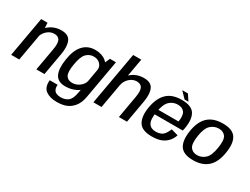

<svg xmlns="http://www.w3.org/2000/svg" viewBox="-84 -1514 3230 2476"><g transform="rotate(30 1531.5 -276.0)"><path d="M-8.5 0H112L197.5 -484.5L190.5 -593H96.5ZM367 0H487.5L546 -332.5Q567.5 -455 536.2 -526.5Q505 -598 398.5 -598Q290 -598 210.2 -530Q130.5 -462 117.5 -388L170.5 -354.5Q182.5 -424 231.5 -469Q280.5 -514 340 -514Q399 -514 421.2 -473.5Q443.5 -433 425.5 -331Z M801 233Q882.5 233 941 210.5Q999.5 188 1045.8 132Q1092 76 1109 -21.5L1210 -592.5H1120.5L1067.5 -472.5L986 -9.5Q968.5 90 924.5 122.8Q880.5 155.5 817.5 155.5Q779.5 155.5 752.2 143.2Q725 131 712.8 104.8Q700.5 78.5 703.5 35H586Q576.5 144 638.5 188.5Q700.5 233 801 233ZM797 4Q897 4 975.5 -43.8Q1054 -91.5 1063.5 -148L1021 -208Q1012 -157 962 -118.2Q912 -79.5 852 -79.5Q788 -79.5 760 -124.8Q732 -170 753.5 -297Q774.5 -423.5 819.8 -468.8Q865 -514 928.5 -514Q989 -514 1025.2 -475.2Q1061.5 -436.5 1052.5 -386L1115.5 -442Q1125 -497 1063.5 -547.5Q1002 -598 902 -598Q791.5 -598 722.5 -522.2Q653.5 -446.5 631.5 -297.5Q609 -149 647.8 -72.5Q686.5 4 797 4Z M1216 0H1337L1476 -785H1355ZM1596 0H1716.5L1775.5 -336Q1797 -458.5 1764.8 -528.2Q1732.5 -598 1626 -598Q1517.5 -598 1438.5 -530Q1359.5 -462 1346 -388L1399.5 -354.5Q1411.5 -424 1459.8 -469Q1508 -514 1567.5 -514Q1626.5 -514 1649.2 -473.5Q1672 -433 1654 -331Z M2084.5 5.5 2098.5 -73.5Q2026.5 -73.5 1994.5 -124.2Q1962.5 -175 1983 -297Q2004.5 -425.5 2055.8 -472.2Q2107 -519 2175.5 -519Q2245.5 -519 2276.8 -474.5Q2308 -430 2289 -323L2297 -335H1977.5L1964.5 -261H2396Q2401.5 -277.5 2405 -298.5Q2430.5 -444.5 2383.2 -521.2Q2336 -598 2189.5 -598Q2046.5 -598 1968.8 -521.8Q1891 -445.5 1866 -297Q1842.5 -155.5 1890.2 -75Q1938 5.5 2084.5 5.5ZM2098.5 -73.5 2084.5 5.5Q2164 5.5 2217 -13.5Q2270 -32.5 2309.8 -73Q2349.5 -113.5 2369.5 -174L2266 -203.5Q2250 -163.5 2227.8 -131.8Q2205.5 -100 2173 -86.8Q2140.5 -73.5 2098.5 -73.5ZM2216.5 -619H2274L2214.5 -708.5H2130.5Z M2699 4.5Q2840.5 4.5 2920.5 -70.5Q3000.5 -145.5 3023.5 -298.5Q3047 -449 2995.8 -524Q2944.5 -599 2803 -599Q2661.5 -599 2581.5 -524.8Q2501.5 -450.5 2478.5 -298.5Q2455.5 -147 2506.5 -71.2Q2557.5 4.5 2699 4.5ZM2712.5 -78Q2646.5 -78 2613 -124Q2579.5 -170 2599 -298Q2619 -424.5 2671.2 -470.2Q2723.5 -516 2789.5 -516Q2855.5 -516 2889.2 -470.5Q2923 -425 2902.5 -298Q2882.5 -170.5 2830.5 -124.2Q2778.5 -78 2712.5 -78Z"/></g></svg>

Font: Anybody UltraCondensed Thin Medium
Style: Italic
Weight: 500
Italic angle: -10°
Version: Version 1.111